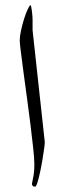

<svg xmlns="http://www.w3.org/2000/svg" viewBox="-20 -720 250 745"><path d="M153.8 -168.5Q153.8 -161.6 151.1 -142.1Q148.4 -122.6 144.3 -97.7Q140.1 -72.8 135 -49.6Q129.9 -26.4 125 -11Q120.1 4.4 116.2 4.4Q104 4.4 104 -7.3Q104 -10.3 108.6 -30.8Q113.3 -51.3 113.3 -83Q113.3 -103 109.1 -142.8Q105 -182.6 98.6 -233.4Q92.3 -284.2 85 -337.6Q77.6 -391.1 71.3 -438.7Q64.9 -486.3 60.8 -519.8Q56.6 -553.2 56.6 -563Q56.6 -579.1 61.5 -601.6Q66.4 -624 73.2 -646Q80.1 -668 87.2 -683.3Q94.2 -698.7 98.6 -700.2Q101.6 -695.8 104 -675.3Q106.4 -654.8 106.4 -643.6V-603Z"/></svg>

Font: Scheherazade New Rohingya
Style: Regular
Weight: 400
Designer: SIL International
Foundry: SIL International
Version: Version 3.000 ; LngRng